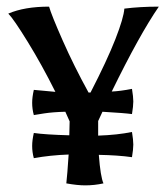

<svg xmlns="http://www.w3.org/2000/svg" viewBox="-20 -553 504 579"><path d="M276 -188V-144Q334 -146 378 -155Q382 -131 382 -117Q382 -103 378 -79Q336 -85 278 -86Q283 -20 292 0Q265 6 237 6Q213 6 180 0Q183 -26 187 -87Q131 -85 82 -76Q77 -94 77 -113Q77 -130 82 -152Q116 -147 189 -145L190 -187L177 -216Q139 -215 113 -211Q87 -207 82 -206Q77 -224 77 -243Q77 -260 82 -282L147 -276Q106 -358 63.5 -427Q21 -496 5 -512Q54 -533 128 -533Q135 -508 169 -431Q203 -354 247 -274H253Q303 -371 328 -435Q353 -499 355 -527Q402 -533 459 -533Q401 -449 317 -277Q342 -278 378 -285Q382 -261 382 -247Q382 -233 378 -209Q357 -212 289 -216Z"/></svg>

Font: Mirza
Style: Regular
Weight: 400
Designer: Arabic design by Kourosh Beigpour, Latin design by Eduardo Tunni, engineering by Lasse Fister
Version: Version 1.000